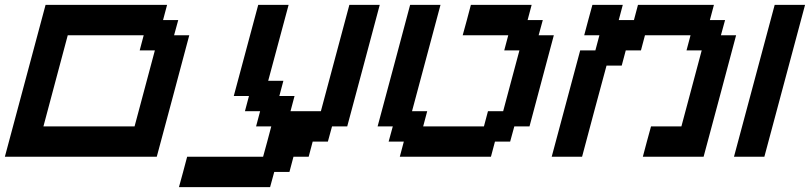

<svg xmlns="http://www.w3.org/2000/svg" viewBox="-20 -645 3332 790"><path d="M0 0H625Q647.5 -83 692.1 -250Q736.8 -417 758.8 -500H696.3L713.4 -562.5H650.9L667.5 -625H167.5Q139.6 -520.5 83.7 -312.3Q27.8 -104 0 0ZM533.7 -125H158.7Q175.3 -187.5 208.7 -312.5Q242.2 -437.5 258.8 -500H571.3L554.7 -437.5H617.2Z M716.3 125H1091.3L1108.4 62.5H1170.9L1187.5 0H1250L1266.6 -62.5H1329.1L1346.2 -125H1408.7Q1431.2 -208.5 1475.8 -375.2Q1520.5 -542 1542.5 -625H1417.5L1300.3 -187.5H1175.3L1191.9 -250H1129.4L1146 -312.5H1083.5L1167.5 -625H1042.5Q1025.9 -562.5 992.2 -437.5Q958.5 -312.5 941.9 -250H1004.4L987.8 -187.5H1050.3L1033.7 -125H1096.2Q1090.8 -104 1079.6 -62.5Q1068.4 -21 1062.5 0H750Q744.6 21 733.4 62.5Q722.2 104 716.3 125Z M1625 0H2000L2016.6 -62.5H2079.1L2096.2 -125H2158.7Q2175.3 -187.5 2208.7 -312.5Q2242.2 -437.5 2258.8 -500H2196.3L2213.4 -562.5H2150.9L2167.5 -625H1917.5Q1912.1 -604 1900.9 -562.3Q1889.6 -520.5 1883.8 -500H2071.3L2054.7 -437.5H2117.2Q2106 -396 2083.7 -312.5Q2061.5 -229 2050.3 -187.5H1987.8L1971.2 -125H1721.2L1737.8 -187.5H1675.3L1792.5 -625H1667.5Q1645.5 -542 1600.8 -375Q1556.2 -208 1533.7 -125H1596.2L1579.1 -62.5H1641.6Z M2625 0H2875Q2897.5 -83 2942.1 -250Q2986.8 -417 3008.8 -500H2946.3L2963.4 -562.5H2900.9L2917.5 -625H2605L2588.4 -562.5H2525.9L2542.5 -625H2417.5Q2411.6 -604 2400.4 -562.3Q2389.2 -520.5 2383.8 -500H2446.3L2429.7 -437.5H2367.2L2250 0H2375Q2391.6 -62.5 2425 -187.5Q2458.5 -312.5 2475.6 -375H2538.1L2554.7 -437.5H2617.2L2633.8 -500H2821.3L2804.7 -437.5H2867.2L2783.7 -125H2658.7Q2652.8 -104 2641.6 -62.5Q2630.4 -21 2625 0Z M3000 0H3125Q3152.8 -104 3208.7 -312.3Q3264.6 -520.5 3292.5 -625H3167.5Q3139.6 -520.5 3083.7 -312.3Q3027.8 -104 3000 0Z"/></svg>

Font: Faithful 32x
Style: Oblique
Weight: 400
Foundry: Faithful Resource Pack
Version: Version 1.0; January 27, 2023